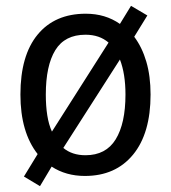

<svg xmlns="http://www.w3.org/2000/svg" viewBox="-20 -644 586 658"><path d="M496 -320Q496 -187 436 -114Q376 -41 271 -41Q206 -41 157 -73L117 -6L62 -39L109 -116Q50 -191 50 -320Q50 -454 109 -525.5Q168 -597 274 -597Q341 -597 391 -562L429 -624L485 -591L440 -518Q467 -482 481.5 -432.5Q496 -383 496 -320ZM137 -320Q137 -281 142 -249Q147 -217 158 -193L352 -498Q321 -525 273 -525Q202 -525 169.5 -472Q137 -419 137 -320ZM410 -320Q410 -391 391 -440L197 -137Q227 -112 273 -112Q343 -112 376.5 -166.5Q410 -221 410 -320Z"/></svg>

Font: Noto Sans Tamil UI SemiCondensed
Style: Regular
Weight: 400
Width: 4
Designer: Jelle Bosma - Monotype Design Team
Foundry: Monotype Imaging Inc.
Version: Version 2.004; ttfautohint (v1.8.4.7-5d5b)